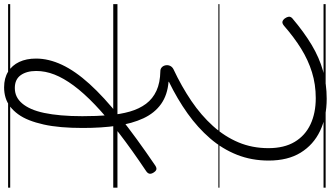

<svg xmlns="http://www.w3.org/2000/svg" viewBox="-350 -704 1574 913"><g transform="rotate(90 436.5 -248.0)"><path d="M396 519Q352 519 321.5 500Q291 481 275 447Q259 413 259 367Q259 307 288.5 244Q318 181 379.5 113Q441 45 537.5 -32Q634 -109 768 -200Q779 -207 786.5 -205Q794 -203 801 -192Q808 -181 806.5 -172.5Q805 -164 795 -157Q692 -88 613.5 -27.5Q535 33 479 86.5Q423 140 387.5 188Q352 236 335 279.5Q318 323 318 366Q318 412 338 440Q358 468 399 468Q421 468 439 459.5Q457 451 472 433.5Q487 416 498.5 390Q510 364 517.5 328.5Q525 293 529 247.5Q533 202 533 147Q533 80 528.5 23Q524 -34 511 -79Q498 -124 474 -156Q450 -188 412 -205.5Q374 -223 319 -224Q308 -224 300.5 -231Q293 -238 291 -249Q289 -260 293.5 -270Q298 -280 309 -286Q392 -325 460.5 -371.5Q529 -418 579.5 -474Q630 -530 657.5 -595.5Q685 -661 685 -738Q685 -813 655 -863Q625 -913 571.5 -938Q518 -963 447 -963Q382 -963 324 -945Q266 -927 212 -893.5Q158 -860 103 -812Q92 -803 84 -804.5Q76 -806 68 -816Q61 -826 60 -834.5Q59 -843 67 -851Q133 -907 194 -943.5Q255 -980 317.5 -997.5Q380 -1015 450 -1015Q537 -1015 603 -983.5Q669 -952 706.5 -891Q744 -830 744 -739Q744 -658 716.5 -588.5Q689 -519 638.5 -460.5Q588 -402 520 -353.5Q452 -305 370 -265L369 -263Q432 -258 475 -227.5Q518 -197 543 -143.5Q568 -90 578.5 -17.5Q589 55 589 145Q589 200 585 246.5Q581 293 572.5 331Q564 369 552 399.5Q540 430 523.5 452.5Q507 475 487.5 490Q468 505 445 512Q422 519 396 519ZM0 490H873V500H0ZM0 -20H873V0H0ZM0 -505H873V-500H0ZM0 -1010H873V-1000H0Z"/></g></svg>

Font: Playwrite PE Guides
Style: Regular
Weight: 400
Designer: Veronika Burian, José Scaglione
Foundry: TypeTogether
Version: Version 1.003